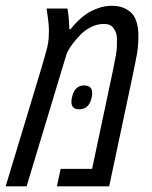

<svg xmlns="http://www.w3.org/2000/svg" viewBox="-62 -660 538 680"><path d="M406.2 -611.3Q428.2 -585.9 428.2 -530.8Q428.2 -496.6 422.4 -465.1Q416.5 -433.6 411.1 -407.7L324.7 0H139.6L152.8 -62H264.2L337.4 -407.7Q351.1 -472.7 351.8 -490.2Q352.5 -507.8 352.3 -521.5Q352.1 -535.2 348.9 -543.7Q345.7 -552.2 340.3 -560.1Q330.1 -575.2 306.4 -575.2Q282.7 -575.2 261 -564.5Q239.3 -553.7 224.1 -538.1Q192.9 -505.9 179.7 -481L174.3 -470.2L32.2 0H-42L84 -416.5Q101.6 -476.1 105.5 -493.2Q109.4 -510.3 110.4 -524.7Q111.3 -539.1 111.3 -550.8Q111.3 -562.5 109.9 -576.7Q108.4 -590.8 107.4 -598.9Q106.4 -606.9 104.7 -617.7Q103 -628.4 103 -629.9H176.8Q182.6 -597.2 183.6 -556.6H188Q196.8 -568.8 212.4 -584.2Q228 -599.6 243.9 -610.6Q259.8 -621.6 284.4 -630.6Q309.1 -639.6 334 -639.6Q358.9 -639.6 377.2 -631.6Q395.5 -623.5 406.2 -611.3ZM235.8 -357.4Q264.6 -357.4 264.6 -330.1Q264.6 -323.2 262.7 -314.9Q253.9 -272.9 218.3 -272.9Q190.9 -272.9 190.9 -299.3Q190.9 -306.2 192.9 -314.9Q201.7 -357.4 235.8 -357.4Z"/></svg>

Font: Open Sans Hebrew Condensed
Style: Italic
Weight: 400
Width: 3
Italic angle: -12°
Foundry: Ascender Corporation, Yanek Iontef
Version: Version 2.001;PS 002.001;hotconv 1.0.70;makeotf.lib2.5.58329